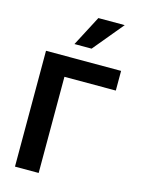

<svg xmlns="http://www.w3.org/2000/svg" viewBox="-136 -1006 792 1082"><g transform="rotate(15 260.0 -465.0)"><path d="M200.2 -561V0H62V-675.8H500V-561ZM307.1 -753.9H207L299.3 -930.2H453.1Z"/></g></svg>

Font: Clear Sans
Style: Bold
Weight: 700
Foundry: Intel Corporation
Version: Version 1.00